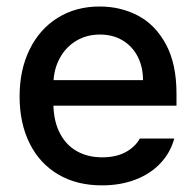

<svg xmlns="http://www.w3.org/2000/svg" viewBox="-20 -557 601 588"><path d="M40 -261.7Q40 -342.8 70.6 -405.3Q101.1 -467.8 156.7 -502.4Q212.4 -537.1 285.2 -537.1Q349.1 -537.1 402.3 -509.3Q455.6 -481.4 488 -421.6Q520.5 -361.8 520.5 -270.5V-233.4H143.6Q145 -184.1 163.8 -148.2Q182.6 -112.3 215.8 -93.8Q249 -75.2 293 -75.2Q335.4 -75.2 364.7 -91.1Q394 -106.9 408.2 -132.8H513.7Q502 -89.8 471.7 -57.4Q441.4 -24.9 395.3 -7.1Q349.1 10.7 292 10.7Q214.8 10.7 158 -22.9Q101.1 -56.6 70.6 -118.2Q40 -179.7 40 -261.7ZM418 -311.5Q418 -352.1 401.6 -383.8Q385.3 -415.5 355.5 -433.3Q325.7 -451.2 286.1 -451.2Q245.6 -451.2 214.1 -432.4Q182.6 -413.6 164.6 -381.6Q146.5 -349.6 144 -311.5Z"/></svg>

Font: Pretendard JP Medium
Style: Regular
Weight: 500
Designer: Base glyphs from Inter by Rasmus Andersson; Hangeul glyphs from Noto Sans CJK(Source Han Sans) by Jang Soo-young and Kan
Foundry: Kil Hyung-jin
Version: Version 1.309